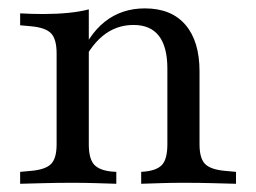

<svg xmlns="http://www.w3.org/2000/svg" viewBox="-20 -447 623 467"><path d="M157.3 -2.4Q119.4 -2.4 89.9 -1.6Q60.5 -0.8 29 0V-29L56.5 -31.5Q91.1 -34.7 104.4 -48.4Q117.7 -62.1 117.7 -96V-206.5H196V-96Q196 -62.1 208.1 -47.6Q220.2 -33.1 250.8 -29.8L262.9 -29V0Q236.3 -0.8 211.7 -1.6Q187.1 -2.4 157.3 -2.4ZM117.7 -206.5V-316.9Q117.7 -351.6 104.4 -365.7Q91.1 -379.8 55.6 -383.1L29 -385.5V-414.5Q45.2 -413.7 58.1 -413.3Q71 -412.9 84.7 -412.9Q117.7 -412.9 146 -415.7Q174.2 -418.5 196 -424.2V-414.5V-206.5ZM387.1 -206.5V-279.8Q387.1 -333.1 366.5 -359.7Q346 -386.3 304.8 -386.3Q262.1 -386.3 229.4 -359.3Q196.8 -332.3 173.4 -278.2L168.5 -294.4Q193.5 -361.3 234.7 -394Q275.8 -426.6 332.3 -426.6Q396.8 -426.6 431 -386.7Q465.3 -346.8 465.3 -273.4V-206.5ZM426.6 -2.4Q396.8 -2.4 373 -1.6Q349.2 -0.8 323.4 0V-29L333.1 -29.8Q363.7 -33.1 375.4 -47.6Q387.1 -62.1 387.1 -96V-206.5H465.3V-96Q465.3 -62.1 478.6 -48.4Q491.9 -34.7 526.6 -31.5L554 -29V0Q522.6 -0.8 493.1 -1.6Q463.7 -2.4 426.6 -2.4Z"/></svg>

Font: Playfair 5pt SemiExpanded Light
Style: Regular
Weight: 400
Version: Version 2.203